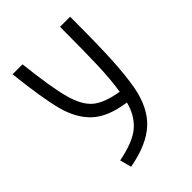

<svg xmlns="http://www.w3.org/2000/svg" viewBox="-188 -529 813 813"><g transform="rotate(-45 219.0 -122.0)"><path d="M378.9 -437.5Q378.9 -266.6 374 -179.7Q369.1 -92.8 358.4 -33.2Q339.8 67.4 282.2 120.6Q224.6 173.8 112.3 194.3L98.6 142.6Q193.4 124 234.9 87.4Q276.4 50.8 292 -10.7Q193.4 -24.4 143.6 -70.8Q93.8 -117.2 72.8 -197.8Q51.8 -278.3 34.2 -437.5H93.8Q111.3 -281.2 130.9 -210Q150.4 -138.7 187.5 -107.9Q224.6 -77.1 302.7 -64.5Q312.5 -126 315.4 -208Q318.4 -290 318.4 -437.5Z"/></g></svg>

Font: Sudo Light
Style: Regular
Weight: 300
Monospace: yes
Designer: Jens Kutilek
Foundry: Jens Kutilek
Version: Version 0.040